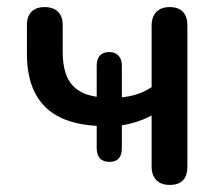

<svg xmlns="http://www.w3.org/2000/svg" viewBox="-20 -515 625 542"><path d="M459 7Q435 7 421.5 -6.5Q408 -20 408 -45V-189Q384 -176 355 -168Q326 -160 302 -159L324 -177V-97Q324 -58 289 -58Q271 -58 262 -68Q253 -78 253 -97V-177L279 -159Q166 -159 111 -210Q56 -261 56 -363V-444Q56 -469 69 -482Q82 -495 106 -495Q130 -495 143.5 -482Q157 -469 157 -444V-369Q157 -301 187.5 -271Q218 -241 278 -240L253 -227V-329Q253 -368 289 -368Q305 -368 314.5 -358Q324 -348 324 -329V-227L302 -239Q329 -239 356.5 -246Q384 -253 408 -269V-442Q408 -468 421.5 -481.5Q435 -495 459 -495Q484 -495 496.5 -481.5Q509 -468 509 -442V-45Q509 7 459 7Z"/></svg>

Font: Nunito SemiBold
Style: Regular
Weight: 600
Designer: Vernon Adams
Foundry: Vernon Adams
Version: Version 3.602